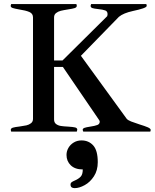

<svg xmlns="http://www.w3.org/2000/svg" viewBox="-20 -656 771 957"><path d="M291.5 -354.5 514.2 -575.2Q516.1 -581.1 516.1 -585.9Q516.1 -599.6 504.4 -604Q492.7 -608.4 468.8 -610.8Q449.7 -612.8 440.7 -615.7Q431.6 -618.7 431.6 -627Q431.6 -628.4 434.1 -635.7H709.5L711.4 -627Q711.4 -620.6 692.9 -614.3Q674.3 -607.9 642.1 -601.1Q595.2 -590.8 572.8 -572.3L383.3 -377.9L611.8 -63.5Q618.2 -56.6 633.5 -50.5Q648.9 -44.4 674.8 -36.1Q702.1 -27.8 716.6 -21.5Q731 -15.1 731 -8.8Q731 -3.4 729 0H395Q392.1 -6.3 392.1 -8.3Q392.1 -15.6 401.1 -18.8Q410.2 -22 429.7 -24.9Q453.1 -28.3 465.1 -33Q477.1 -37.6 477.1 -49.8Q477.1 -54.7 468.8 -65.4L293.5 -322.3H249.5V-60.5Q249.5 -45.4 259.5 -37.8Q269.5 -30.3 283.7 -28.1Q297.9 -25.9 319.8 -24.9Q343.8 -23.4 354.5 -20.8Q365.2 -18.1 365.2 -9.3Q365.2 -8.3 362.8 0H35.6Q33.7 -5.9 33.7 -8.3Q33.7 -16.6 44.4 -19.8Q55.2 -22.9 77.1 -25.4Q98.6 -28.3 111.8 -31.2Q125 -34.2 134.8 -42Q144.5 -49.8 144.5 -63.5V-569.3Q144.5 -588.4 126.5 -596.2Q108.4 -604 75.7 -608.9Q53.2 -612.8 43.2 -616.2Q33.2 -619.6 33.2 -627Q33.2 -628.4 35.6 -635.7H360.8Q362.8 -629.4 362.8 -627.4Q362.8 -619.1 352.1 -615.7Q341.3 -612.3 318.4 -608.9Q296.4 -605.5 282.7 -602.1Q269 -598.6 259.3 -590.8Q249.5 -583 249.5 -569.3V-354.5ZM467.3 152.3Q467.3 193.4 448.2 222.7Q429.2 252 402.1 266.8Q375 281.7 352.1 281.7Q342.3 281.7 336.9 277.6Q331.5 273.4 331.5 263.2Q331.5 256.3 336.7 252.4Q341.8 248.5 352.1 244.1Q370.6 236.3 381.6 225.1Q392.6 213.9 392.6 188.5Q354 188.5 332.8 168Q311.5 147.5 311.5 116.2Q311.5 97.7 321 81.1Q330.6 64.5 347.7 54.2Q364.7 43.9 386.2 43.9Q421.9 43.9 444.6 68.8Q467.3 93.8 467.3 152.3Z"/></svg>

Font: Radley
Style: Regular
Weight: 400
Designer: Vernon Adams
Foundry: Vernon Adams
Version: Version 1.003; ttfautohint (v1.6)